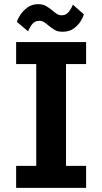

<svg xmlns="http://www.w3.org/2000/svg" viewBox="-20 -902 490 922"><path d="M57.5 0V-105.5H154V-594.5H57.5V-700H393.5V-594.5H297V-105.5H393.5V0ZM280 -749.5Q256.5 -749.5 241 -759.2Q225.5 -769 213 -779.5Q202.5 -788.5 192.2 -795.2Q182 -802 169.5 -802Q146 -802 132.8 -783.8Q119.5 -765.5 115 -751.5L61 -797Q64 -809.5 77 -829.8Q90 -850 111.8 -866Q133.5 -882 163 -882Q186 -882 202 -872.5Q218 -863 231 -852Q242 -842.5 252.5 -835.5Q263 -828.5 276.5 -828.5Q298.5 -828.5 311.8 -847Q325 -865.5 330 -879.5L382.5 -833.5Q379.5 -819.5 367.2 -799.8Q355 -780 333.5 -764.8Q312 -749.5 280 -749.5Z"/></svg>

Font: Trispace Condensed SemiBold
Style: Regular
Weight: 600
Width: 3
Designer: Tyler Finck
Foundry: Etcetera Type Company
Version: Version 1.210; ttfautohint (v1.8.3)